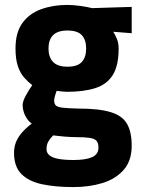

<svg xmlns="http://www.w3.org/2000/svg" viewBox="-20 -530 574 780"><path d="M278 230Q205 230 151 218.5Q97 207 67 177Q37 147 37 91Q37 68 44.5 48.5Q52 29 68 10Q84 -9 109 -28Q93 -39 82.5 -60Q72 -81 72 -104Q72 -118 85 -142Q98 -166 111 -184Q94 -197 78 -215Q62 -233 52.5 -261.5Q43 -290 43 -333Q43 -398 71 -436.5Q99 -475 147 -492.5Q195 -510 253 -510Q277 -510 306 -506Q335 -502 354 -497L515 -502V-395L440 -401Q447 -391 454.5 -373Q462 -355 462 -333Q462 -263 438 -225Q414 -187 367 -172Q320 -157 251 -157Q243 -157 230 -158.5Q217 -160 210 -161Q207 -153 203.5 -141Q200 -129 200 -122Q200 -109 206.5 -102Q213 -95 234 -92.5Q255 -90 297 -89Q382 -89 429.5 -74.5Q477 -60 496 -27Q515 6 515 62Q515 123 482.5 160Q450 197 396.5 213.5Q343 230 278 230ZM279 120Q328 120 354 108.5Q380 97 380 70Q380 51 372 42Q364 33 343.5 30Q323 27 286 27Q279 27 267.5 26.5Q256 26 243.5 25Q231 24 218.5 22.5Q206 21 196 20Q183 33 176 45.5Q169 58 169 77Q169 91 181 101Q193 111 217.5 115.5Q242 120 279 120ZM254 -259Q295 -259 312.5 -278.5Q330 -298 330 -333Q330 -368 312.5 -387Q295 -406 254 -406Q214 -406 195.5 -387Q177 -368 177 -333Q177 -298 195.5 -278.5Q214 -259 254 -259Z"/></svg>

Font: Titillium Web
Style: Bold
Weight: 700
Designer: Mohamed Gaber, Accademia di Belle Arti di Urbino
Foundry: Kief Type Foundry, Accademia di Belle Arti di Urbino
Version: Version 3.000